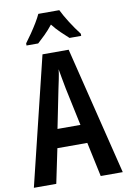

<svg xmlns="http://www.w3.org/2000/svg" viewBox="-101 -996 698 1055"><g transform="rotate(-10 248.0 -468.5)"><path d="M373 0 332 -192H165L125 0H0L174 -714H320L496 0ZM267 -508Q260 -542 256 -567Q252 -592 247 -618Q245 -595 238.5 -564.5Q232 -534 227 -510L184 -296H312ZM307 -937Q323 -904 348.5 -864Q374 -824 401 -789V-777H336Q317 -794 293 -817Q269 -840 248 -867Q226 -839 202 -815.5Q178 -792 161 -777H96V-789Q112 -810 130.5 -837Q149 -864 165 -890.5Q181 -917 190 -937Z"/></g></svg>

Font: Noto Sans Sinhala ExtraCondensed SemiBold
Style: Regular
Weight: 600
Width: 2
Designer: Jelle Bosma - Monotype Design Team
Foundry: Monotype Imaging Inc.
Version: Version 2.006; ttfautohint (v1.8.4.7-5d5b)